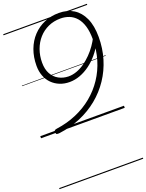

<svg xmlns="http://www.w3.org/2000/svg" viewBox="-257 -1125 1317 1731"><g transform="rotate(-20 401.5 -259.5)"><path d="M536 -1007Q617 -1007 676 -970.5Q735 -934 768 -861.5Q801 -789 801 -681Q801 -572 771.5 -474Q742 -376 686.5 -293Q631 -210 553.5 -146.5Q476 -83 380 -42Q284 -1 174 13Q155 15 147 12.5Q139 10 138 -6Q137 -21 143 -26Q149 -31 164 -33Q266 -47 355 -85Q444 -123 515.5 -182Q587 -241 638 -317.5Q689 -394 716.5 -485.5Q744 -577 744 -679Q744 -754 728 -806.5Q712 -859 683 -892Q654 -925 615.5 -940Q577 -955 533 -955Q468 -955 414.5 -930.5Q361 -906 322.5 -862.5Q284 -819 263 -761Q242 -703 242 -637Q242 -573 266 -529.5Q290 -486 331.5 -463Q373 -440 425 -439Q465 -439 505 -453.5Q545 -468 581.5 -494Q618 -520 650.5 -553Q683 -586 708.5 -622.5Q734 -659 752 -695L765 -639Q736 -584 697.5 -538Q659 -492 613.5 -458.5Q568 -425 518 -406.5Q468 -388 417 -388Q367 -388 324.5 -405Q282 -422 250.5 -453.5Q219 -485 202 -529Q185 -573 185 -627Q185 -711 211 -781Q237 -851 284.5 -901.5Q332 -952 396 -979.5Q460 -1007 536 -1007ZM0 478H803V488H0ZM0 -20H803V0H0ZM0 -505H803V-500H0ZM0 -998H803V-988H0Z"/></g></svg>

Font: Playwrite AU SA Guides
Style: Regular
Weight: 400
Designer: Veronika Burian, José Scaglione
Foundry: TypeTogether
Version: Version 1.003